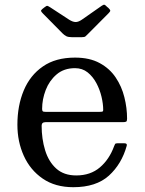

<svg xmlns="http://www.w3.org/2000/svg" viewBox="-20 -770 603 800"><path d="M52.5 -250C52.5 -203.3 61.4 -160.2 79.2 -120.8C97.1 -81.2 123.3 -49.6 158 -25.8C192.7 -1.9 235.2 10 285.5 10C348.8 10 398.2 -6.1 433.8 -38.2C469.2 -70.4 494 -111.8 508 -162.5C510 -169.5 506.7 -173 498 -173H469C464 -173 460.8 -171.9 459.5 -169.8C458.2 -167.6 456.8 -164.7 455.5 -161C442.2 -124.3 422.4 -94.8 396.2 -72.5C370.1 -50.2 337.2 -39 297.5 -39C263.2 -39 235.4 -48.6 214.2 -67.8C193.1 -86.9 177.7 -112.3 168 -144C158.3 -175.7 153.5 -209.8 153.5 -246.5C153.5 -256.2 159 -261 170 -261H491.5C498.5 -261 503.2 -261.8 505.8 -263.2C508.2 -264.8 509.5 -268.8 509.5 -275.5C509.5 -305.2 505.8 -335 498.2 -365C490.8 -395 478.7 -422.4 462 -447.2C445.3 -472.1 423.1 -492.1 395.2 -507.2C367.4 -522.4 333.2 -530 292.5 -530C238.8 -530 194.2 -517.8 158.8 -493.2C123.2 -468.8 96.7 -435.4 79 -393.2C61.3 -351.1 52.5 -303.3 52.5 -250ZM169.5 -304C163.5 -304 159.7 -304.8 158 -306.5C156.3 -308.2 155.5 -311.5 155.5 -316.5C155.5 -342.8 160.5 -369 170.5 -395C180.5 -421 195.7 -442.7 216 -460C236.3 -477.3 261.8 -486 292.5 -486C312.8 -486 330.3 -480.2 345 -468.5C359.7 -456.8 371.8 -441.9 381.5 -423.8C391.2 -405.6 398.3 -386.6 403 -366.8C407.7 -346.9 410 -328.7 410 -312C410 -308.7 409.2 -306.5 407.8 -305.5C406.2 -304.5 402.2 -304 395.5 -304ZM241 -630.5C245.7 -625.8 250.8 -622.1 256.2 -619.2C261.8 -616.4 269.7 -615 280 -615H320C328 -615 333.2 -616.1 335.8 -618.2C338.2 -620.4 341.3 -623.3 345 -627L433.5 -716C438.2 -720.7 440.1 -724.3 439.2 -727C438.4 -729.7 435.7 -733.2 431 -737.5L426 -741.5C421.7 -746.2 418.2 -749 415.8 -750C413.2 -751 409.3 -749.7 404 -746L321 -688C311.3 -681.3 302.6 -678.1 294.8 -678.2C286.9 -678.4 278 -681.7 268 -688L190 -739C184.3 -742.7 180.2 -744.8 177.8 -745.5C175.2 -746.2 171.3 -744.3 166 -740L157 -733C152.3 -729.3 150.4 -726.2 151.2 -723.8C152.1 -721.2 154.7 -717.8 159 -713.5Z"/></svg>

Font: Besley*
Style: Regular
Weight: 400
Designer: Owen Earl
Foundry: indestructible type*
Version: Version 3.000; ttfautohint (v1.8.3)